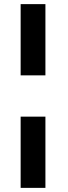

<svg xmlns="http://www.w3.org/2000/svg" viewBox="-20 -830 327 930"><path d="M80 -810H200V-465H80ZM80 -265H200V80H80Z"/></svg>

Font: Murecho ExtraBold
Style: Regular
Weight: 800
Designer: Neil Summerour
Foundry: Positype
Version: Version 1.010; ttfautohint (v1.8.3)